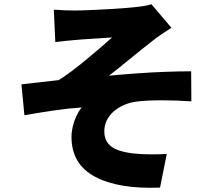

<svg xmlns="http://www.w3.org/2000/svg" viewBox="-20 -822 1040 913"><path d="M236 -776Q263 -774 288 -773Q313 -772 340 -772Q353 -772 379 -773Q405 -774 439 -775.5Q473 -777 508 -779Q543 -781 573 -783.5Q603 -786 622 -788Q651 -791 670 -794.5Q689 -798 700 -802L795 -690Q776 -678 748 -659Q720 -640 702 -625Q681 -609 660 -592Q639 -575 618 -558Q597 -541 576.5 -524.5Q556 -508 536.5 -492Q517 -476 498 -462Q560 -468 630 -473Q700 -478 767.5 -480.5Q835 -483 889 -483L890 -340Q819 -345 748 -345Q677 -345 630 -339Q597 -335 569 -322.5Q541 -310 520 -291.5Q499 -273 487.5 -249Q476 -225 476 -197Q476 -164 492.5 -142Q509 -120 540.5 -108.5Q572 -97 616 -92Q657 -88 701 -88Q745 -88 773 -90L741 70Q544 78 432 18.5Q320 -41 320 -171Q320 -195 326 -220.5Q332 -246 343 -269.5Q354 -293 368 -311Q306 -307 235 -296.5Q164 -286 96 -274L82 -421Q122 -425 170.5 -431Q219 -437 259 -441Q288 -459 322.5 -485Q357 -511 392 -540Q427 -569 458.5 -596Q490 -623 513 -644Q501 -643 484 -642Q467 -641 447 -639.5Q427 -638 407 -637Q387 -636 369.5 -634.5Q352 -633 340 -632Q322 -631 296.5 -628Q271 -625 243 -622Z"/></svg>

Font: Noto Sans SC Black
Style: Regular
Weight: 900
Designer: Ryoko NISHIZUKA  (kana, bopomofo & ideographs); Paul D. Hunt (Latin, Greek & Cyrillic); Sandoll Communications , Soo-you
Foundry: Adobe
Version: Version 2.004-H2;hotconv 1.0.118;makeotfexe 2.5.65603